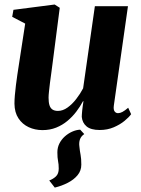

<svg xmlns="http://www.w3.org/2000/svg" viewBox="-20 -565 624 850"><path d="M335 9 353 28.5Q338.5 38.5 333.8 52.5Q329 66.5 331.5 84Q333.5 104.5 336.8 120.8Q340 137 340 164Q340 190.5 323.5 210.5Q307 230.5 280.2 244.2Q253.5 258 222.5 265.5L198 234Q215.5 227.5 227.8 215.8Q240 204 240 181.5Q240 162 237 147.8Q234 133.5 234 109.5Q234 88 243 70.2Q252 52.5 266.8 39.2Q281.5 26 299.2 18Q317 10 335 9ZM168 11Q135 11 107 -2Q79 -15 61.8 -41Q44.5 -67 44 -106Q44 -122.5 45.8 -143.5Q47.5 -164.5 50.5 -187.8Q53.5 -211 56.8 -234.2Q60 -257.5 63.5 -278L91.5 -460.5L34 -490.5L39.5 -521.5L222 -545L244.5 -530.5L213 -286.5Q210.5 -265.5 207.2 -242.5Q204 -219.5 201.2 -198Q198.5 -176.5 196.8 -159.5Q195 -142.5 195 -132.5Q195 -112 199 -99.2Q203 -86.5 212.2 -80.2Q221.5 -74 236.5 -74Q258 -74 278.8 -88.8Q299.5 -103.5 317.5 -126.8Q335.5 -150 348 -174L400 -537.5H546.5L484 -98Q481.5 -80 487.2 -72Q493 -64 502.5 -64Q511.5 -64 522 -69.5Q532.5 -75 547.5 -88L560.5 -59.5Q551.5 -46.5 531.5 -30Q511.5 -13.5 483.5 -1.5Q455.5 10.5 421.5 10.5Q382.5 10.5 363.5 -5.2Q344.5 -21 342 -47.5Q342 -51.5 342.5 -59.2Q343 -67 344 -76.8Q345 -86.5 346.5 -97Q348 -107.5 349.5 -116.5L347.5 -117Q335 -93.5 317.8 -70.8Q300.5 -48 278.2 -29.5Q256 -11 228.5 0Q201 11 168 11Z"/></svg>

Font: Merriweather 72pt ExtraBold
Style: Italic
Weight: 800
Italic angle: -7.8°
Version: Version 2.101